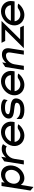

<svg xmlns="http://www.w3.org/2000/svg" viewBox="1573 -2075 697 3883"><g transform="rotate(-90 1921.5 -133.5)"><path d="M9 134 82 195 123 -61C151 -21 192 11 261 11C368 11 492 -83 514 -225C533 -343 474 -462 336 -462C266 -462 210 -429 169 -388L179 -451H101ZM149 -225C163 -313 226 -377 317 -377C397 -377 439 -306 426 -225C414 -151 353 -78 269 -78C179 -78 137 -152 149 -225Z M537 0H620L650 -191C658 -244 685 -287 716 -316C743 -343 782 -365 828 -365C873 -365 880 -359 896 -347L900 -344L948 -422L943 -425C917 -438 907 -447 849 -447C776 -447 720 -408 677 -360L692 -456L600 -396Z M912 -226C891 -95 985 11 1119 11C1207 11 1292 -36 1346 -106L1350 -111L1345 -114C1345 -114 1285 -141 1241 -108C1209 -85 1172 -70 1132 -70C1057 -70 1000 -119 993 -187H1394L1400 -225C1421 -356 1328 -462 1194 -462C1060 -462 933 -357 912 -226ZM1004 -262C1032 -330 1104 -381 1181 -381C1257 -381 1313 -331 1318 -262Z M1467 -325C1454 -241 1516 -215 1584 -203C1637 -193 1706 -193 1751 -178C1772 -171 1788 -161 1784 -138C1776 -89 1722 -70 1650 -70C1562 -70 1516 -85 1466 -139L1457 -148L1456 -51L1458 -49C1501 0 1570 11 1643 11C1794 11 1858 -57 1871 -136C1881 -201 1847 -232 1803 -250C1743 -274 1646 -267 1585 -288C1565 -295 1551 -302 1554 -323C1561 -365 1615 -381 1681 -381C1762 -381 1802 -367 1831 -334L1837 -327L1856 -402L1855 -403C1827 -447 1755 -462 1688 -462C1568 -462 1479 -399 1467 -325Z M1938 -226C1917 -95 2011 11 2145 11C2233 11 2318 -36 2372 -106L2376 -111L2371 -114C2371 -114 2311 -141 2267 -108C2235 -85 2198 -70 2158 -70C2083 -70 2026 -119 2019 -187H2420L2426 -225C2447 -356 2354 -462 2220 -462C2086 -462 1959 -357 1938 -226ZM2030 -262C2058 -330 2130 -381 2207 -381C2283 -381 2339 -331 2344 -262Z M2448 0H2532L2562 -187C2570 -240 2597 -283 2628 -312C2655 -339 2694 -361 2740 -361C2792 -361 2809 -325 2801 -273L2758 0H2840L2885 -283C2900 -378 2859 -443 2761 -443C2688 -443 2632 -404 2588 -356L2601 -437L2508 -376Z M2888 0H3345L3308 -74H3067L3440 -451H2997L3035 -377H3262Z M3352 -226C3331 -95 3425 11 3559 11C3647 11 3732 -36 3786 -106L3790 -111L3785 -114C3785 -114 3725 -141 3681 -108C3649 -85 3612 -70 3572 -70C3497 -70 3440 -119 3433 -187H3834L3840 -225C3861 -356 3768 -462 3634 -462C3500 -462 3373 -357 3352 -226ZM3444 -262C3472 -330 3544 -381 3621 -381C3697 -381 3753 -331 3758 -262Z"/></g></svg>

Font: Charger Pro
Style: BdObl
Weight: 700
Designer: Jasper
Foundry: Cannot Into Space Fonts
Version: Version 1.09